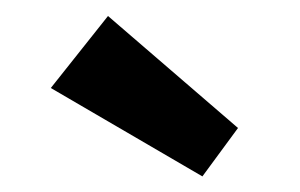

<svg xmlns="http://www.w3.org/2000/svg" viewBox="-20 -691 375 240"><path d="M233 -470.5 43.5 -581 115 -671 277.5 -531Z"/></svg>

Font: League Spartan
Style: Bold
Weight: 700
Foundry: The League of Moveable Type
Version: Version 2.002